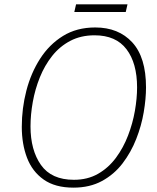

<svg xmlns="http://www.w3.org/2000/svg" viewBox="-20 -851 721 881"><path d="M317 10Q233 10 180.5 -27Q128 -64 104 -127Q80 -190 80 -269Q80 -354 101 -435Q122 -516 164 -581.5Q206 -647 269 -686Q332 -725 417 -725Q524 -725 587 -656.5Q650 -588 650 -450Q650 -398 639.5 -336Q629 -274 605 -213Q581 -152 542.5 -101.5Q504 -51 448 -20.5Q392 10 317 10ZM319 -26Q382 -26 430 -53.5Q478 -81 512 -127Q546 -173 567.5 -229Q589 -285 599 -342.5Q609 -400 609 -450Q609 -561 560.5 -625Q512 -689 414 -689Q351 -689 302.5 -663.5Q254 -638 219.5 -594.5Q185 -551 163 -496.5Q141 -442 130.5 -383.5Q120 -325 120 -271Q120 -162 168 -94Q216 -26 319 -26ZM321 -796 329 -831H565L557 -796Z"/></svg>

Font: Noto Sans Disp ExtLt
Style: Italic
Weight: 200
Italic angle: -12°
Designer: Monotype Design Team
Foundry: Monotype Imaging Inc.
Version: Version 2.000;GOOG;noto-source:20170915:90ef993387c0